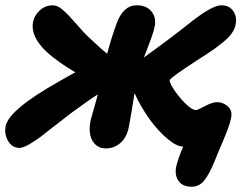

<svg xmlns="http://www.w3.org/2000/svg" viewBox="-22 -580 917 722"><path d="M50.8 -23.9Q24.4 -23.9 9 -49.1Q-6.3 -74.2 -1 -105Q10.7 -167.5 202.1 -274.9Q214.4 -281.7 233.9 -293Q253.4 -304.2 261.2 -308.1Q229 -326.7 202.1 -346.2Q89.4 -424.3 102.1 -496.1Q106.4 -521.5 127.4 -540.8Q148.4 -560.1 176.8 -560.1Q194.8 -560.1 215.6 -541.7Q236.3 -523.4 265.9 -489Q295.4 -454.6 314.9 -437Q320.8 -431.6 335.9 -417.5Q351.1 -403.3 361.3 -394.3Q371.6 -385.3 380.9 -377.9Q396 -435.1 416 -490.2Q440.9 -560.1 492.2 -560.1Q528.3 -560.1 547.1 -537.6Q565.9 -515.1 560.1 -482.9Q558.6 -474.1 555.7 -463.9Q552.7 -453.6 547.9 -439.9Q543 -426.3 539.6 -417.2Q536.1 -408.2 529.1 -389.6Q522 -371.1 519 -363.8Q622.6 -438.5 694.8 -496.1Q775.9 -560.1 810.1 -560.1Q840.3 -560.1 855.2 -538.3Q870.1 -516.6 863.8 -486.8Q860.8 -471.2 849.9 -455.3Q838.9 -439.5 818.6 -422.9Q798.3 -406.2 780.5 -393.6Q762.7 -380.9 733.9 -362.8Q618.7 -288.6 616.2 -278.8Q614.3 -270.5 632.1 -243.2Q649.9 -215.8 675 -190.9Q700.2 -166 714.8 -166Q721.2 -166 748.5 -180.9Q775.9 -195.8 794.9 -195.8Q816.4 -195.8 834.5 -180.2Q852.5 -164.6 847.2 -137.2Q842.8 -116.2 834 -92.8Q825.2 -69.3 809.6 -33.2Q793.9 2.9 785.2 25.9Q766.1 73.2 746.8 97.7Q727.5 122.1 699.2 122.1Q664.6 122.1 649.7 100.8Q634.8 79.6 640.1 48.8Q647.9 14.2 667 -28.8Q642.6 -28.8 608.4 -57.4Q574.2 -85.9 541 -130.9Q505.4 -180.7 483.9 -230Q472.7 -155.8 461.9 -100.1Q454.6 -64 431.4 -43Q408.2 -22 376 -22Q342.3 -22 325.7 -50.8Q309.1 -79.6 318.8 -127.9Q319.8 -132.8 346.2 -225.1Q318.8 -208.5 250 -158.2Q227.1 -141.1 189.9 -111.8Q152.8 -82.5 131.8 -66.4Q110.8 -50.3 87.6 -37.1Q64.5 -23.9 50.8 -23.9Z"/></svg>

Font: Shantell Sans Bouncy
Style: Bold Italic
Weight: 700
Italic angle: -11.31°
Designer: Stephen Nixon, Anya Danilova, Shantell Martin
Foundry: Arrow Type
Version: Version 1.006;[9816181b4]